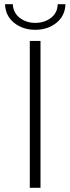

<svg xmlns="http://www.w3.org/2000/svg" viewBox="-20 -895 335 915"><path d="M122 0V-700H173V0ZM148 -753Q89 -753 47.5 -786Q6 -819 4 -875H41Q43 -834 74 -810Q105 -786 148 -786Q192 -786 223 -810Q254 -834 255 -875H292Q290 -819 248.5 -786Q207 -753 148 -753Z"/></svg>

Font: Montserrat Z Light
Style: Regular
Weight: 300
Designer: Julieta Ulanovsky
Foundry: Julieta Ulanovsky
Version: Version 8.000